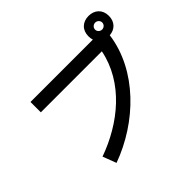

<svg xmlns="http://www.w3.org/2000/svg" viewBox="-202 -1104 1404 1404"><g transform="rotate(-45 500.0 -402.5)"><path d="M130 -710V-603H761C707 -332 475 -146 220 -55L260 50C569 -62 842 -324 885 -645C941 -649 981 -688 981 -750C981 -816 936 -855 875 -855C814 -855 769 -816 769 -750C769 -735 771 -722 775 -710ZM838 -750C838 -770 855 -786 875 -786C895 -786 912 -770 912 -750C912 -730 895 -714 875 -714C855 -714 838 -730 838 -750Z"/></g></svg>

Font: KT Kiyosuna Sans Bold
Style: Regular
Weight: 700
Designer: [Zen Kaku Gothic] Yoshimichi Ohira
Version: Version 1.010;Glyphs 3.1.2 (3151)